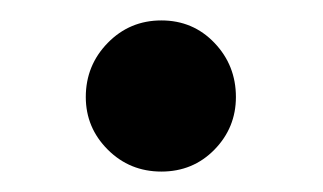

<svg xmlns="http://www.w3.org/2000/svg" viewBox="-20 -401 316 188"><path d="M138 -233Q107 -233 85.5 -254.5Q64 -276 64 -306Q64 -337 85.5 -359Q107 -381 138 -381Q169 -381 190 -359Q211 -337 211 -306Q211 -276 190 -254.5Q169 -233 138 -233Z"/></svg>

Font: Lisu Bosa
Style: Bold
Weight: 700
Designer: David Morse, Annie Olsen, Victor Gaultney, Frank Grießhammer (Latin)
Foundry: SIL International
Version: Version 2.000